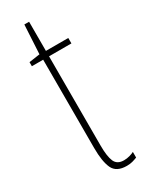

<svg xmlns="http://www.w3.org/2000/svg" viewBox="-180 -691 569 736"><g transform="rotate(-30 104.5 -323.0)"><path d="M147 -14Q160 -14 172.5 -17.5Q185 -21 192 -25V0Q182 4 171 7Q160 10 146 10Q100 10 85.5 -21Q71 -52 71 -112V-503H21V-521L69 -528L76 -656H97V-527H196V-503H97V-108Q97 -60 107 -37Q117 -14 147 -14Z"/></g></svg>

Font: Noto Sans Lao UI ExtCond Thin
Style: Regular
Weight: 100
Width: 2
Designer: Monotype Design Team
Foundry: Monotype Imaging Inc.
Version: Version 2.000; ttfautohint (v1.8.4.7-5d5b)